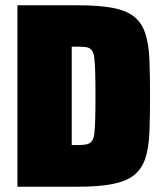

<svg xmlns="http://www.w3.org/2000/svg" viewBox="-20 -708 625 728"><path d="M46 0V-688H273Q356 -688 408 -678Q460 -668 489 -644.5Q518 -621 531 -581Q544 -541 546.5 -483Q549 -425 549 -344Q549 -264 546.5 -205.5Q544 -147 531 -107.5Q518 -68 489 -44.5Q460 -21 408 -10.5Q356 0 273 0ZM252 -158H275Q295 -158 307.5 -160.5Q320 -163 327.5 -172Q335 -181 337.5 -200.5Q340 -220 341 -255Q342 -290 342 -344Q342 -399 341 -434Q340 -469 337.5 -489Q335 -509 327.5 -518Q320 -527 307.5 -529Q295 -531 275 -531H252Z"/></svg>

Font: Saira SemiCondensed Black
Style: Regular
Weight: 900
Width: 4
Designer: Hector Gatti with collaboration of the Omnibus-Type team
Foundry: Omnibus-Type
Version: Version 1.101